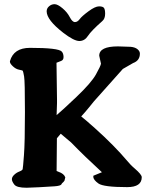

<svg xmlns="http://www.w3.org/2000/svg" viewBox="-20 -883 714 906"><path d="M462.4 -783.2Q410.2 -737.3 394.8 -713.4Q379.4 -689.5 354.2 -689.5Q329.1 -689.5 278.3 -728.5Q200.2 -789.1 200.2 -829.6Q200.2 -843.8 211.7 -853.5Q223.1 -863.3 237.5 -863.3Q252 -863.3 274.7 -844.2Q297.4 -825.2 309.3 -802Q321.3 -778.8 333.5 -778.8Q345.7 -778.8 356 -792.7Q366.2 -806.6 397.7 -829.8Q429.2 -853 447.3 -853Q465.3 -853 470.7 -845.5Q476.1 -837.9 476.1 -818.4Q476.1 -794.4 462.4 -783.2ZM26.9 -594.2Q44.4 -657.2 121.6 -657.2Q256.3 -657.2 271.5 -639.6Q279.3 -630.9 279.8 -615.2Q279.8 -614.7 279.8 -614.3Q280.3 -599.6 267.8 -595.2Q255.4 -590.8 246.6 -586.9Q249 -458 249 -413.6Q249 -402.3 249 -396.5L247.1 -339.8Q271.5 -359.9 341.1 -426Q410.6 -492.2 432.6 -531.5Q454.6 -570.8 456.5 -582.5L448.2 -620.1V-621.1Q449.2 -664.1 536.6 -664.1L596.7 -662.1Q617.2 -660.2 628.7 -650.9Q640.1 -641.6 640.1 -629.9Q640.1 -597.2 607.9 -585.4L559.6 -557.6L423.3 -404.8Q411.6 -391.1 400.4 -376.5Q380.4 -352.1 363.3 -333.5Q379.9 -320.8 426.8 -279.1Q473.6 -237.3 512.9 -197.3Q552.2 -157.2 574.5 -130.4Q596.7 -103.5 616.2 -87.4Q648.9 -59.1 648.9 -46.9Q648.9 0 580.1 0Q468.8 0 444.6 -17.1Q420.4 -34.2 420.4 -48.8V-53.7L460.9 -70.3Q379.9 -144.5 315.4 -210.9L266.6 -252Q257.8 -241.2 248.5 -230.5Q248 -153.3 247.1 -76.2L256.3 -72.3Q282.2 -63.5 288.1 -45.9L284.2 -30.3Q278.8 -22.9 275.6 -20.8Q272.5 -18.6 270 -13.7Q266.6 -5.9 237.3 -3.9Q208 -2 165 0.5Q122.1 2.9 105.5 2.9Q59.1 2.9 47.6 -12Q36.1 -26.9 36.1 -37.4Q36.1 -47.9 46.9 -58.1Q57.6 -68.4 71.5 -73.7Q85.4 -79.1 86.9 -84.7Q88.4 -90.3 93 -150.1Q97.7 -210 97.7 -354.5Q97.7 -499 93.8 -521.7Q89.8 -544.4 87.4 -549.3Q84.5 -551.3 69.6 -554.2Q54.7 -557.1 40.8 -570.1Q26.9 -583 26.9 -591.8Z"/></svg>

Font: Drukaatie burti
Style: Bold
Weight: 700
Version: Version 0.14